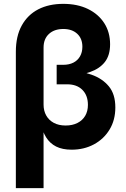

<svg xmlns="http://www.w3.org/2000/svg" viewBox="-20 -757 646 981"><path d="M61 204.1V-492.7Q61 -572.3 91.3 -627Q121.6 -681.6 175.8 -709.5Q230 -737.3 303.2 -737.3Q375.5 -737.3 429.2 -711.2Q482.9 -685.1 512.7 -638.7Q542.5 -592.3 542.5 -530.8Q542.5 -474.6 515.9 -440.4Q489.3 -406.2 439.9 -388.9Q390.6 -371.6 323.2 -365.2V-400.9Q391.6 -395 447.3 -375.5Q502.9 -356 536.1 -315.9Q569.3 -275.9 569.3 -208Q569.3 -143.6 539.8 -95Q510.3 -46.4 459.7 -19.3Q409.2 7.8 346.2 7.8Q298.8 7.8 266.8 -8.3Q234.9 -24.4 215.6 -55.4Q196.3 -86.4 187.5 -130.9L202.6 -131.8V204.1ZM315.4 -115.7Q350.1 -115.7 375.7 -128.7Q401.4 -141.6 415.3 -165.3Q429.2 -189 429.2 -221.2Q429.2 -269.5 400.9 -297.9Q372.6 -326.2 323.7 -326.2H269.5V-425.8H302.7Q333 -425.8 355 -437Q377 -448.2 388.9 -469.2Q400.9 -490.2 400.9 -518.1Q400.9 -560.1 374.5 -584.5Q348.1 -608.9 303.7 -608.9Q257.3 -608.9 230 -583.5Q202.6 -558.1 202.6 -514.2V-222.7Q202.6 -190.9 216.1 -167Q229.5 -143.1 254.6 -129.4Q279.8 -115.7 315.4 -115.7Z"/></svg>

Font: Inter 16pt
Style: Bold
Weight: 700
Version: Version 4.001;git-66647c0bb